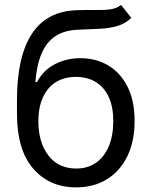

<svg xmlns="http://www.w3.org/2000/svg" viewBox="-20 -770 632 801"><path d="M484.9 -749.5 527.8 -695.3Q502.9 -671.4 469.5 -661.6Q436 -651.9 395.3 -649.9Q354.5 -647.9 305.7 -646Q249.5 -644 212.2 -619.9Q174.8 -595.7 154.1 -547.9Q133.3 -500 127.4 -427.7H134.3Q161.6 -478.5 210.2 -502.9Q258.8 -527.3 315.4 -527.3Q379.9 -527.3 430.9 -497.3Q481.9 -467.3 511.7 -408.9Q541.5 -350.6 541.5 -265.1Q541.5 -179.7 511 -117.7Q480.5 -55.7 425.8 -22Q371.1 11.7 297.4 11.7Q186.5 11.7 118.7 -66.4Q50.8 -144.5 50.8 -295.9V-352.5Q50.8 -534.7 113.3 -629.4Q175.8 -724.1 302.2 -727.5Q345.7 -729 380.4 -728.3Q415 -727.5 441.2 -731.2Q467.3 -734.9 484.9 -749.5ZM297.9 -66.9Q346.2 -66.9 380.9 -91.3Q415.5 -115.7 434.1 -160.4Q452.6 -205.1 452.6 -265.1Q452.6 -323.7 433.8 -364.7Q415 -405.8 380.1 -427.5Q345.2 -449.2 295.9 -449.2Q260.3 -449.2 231.4 -437Q202.6 -424.8 182.4 -401.1Q162.1 -377.4 151.1 -343.3Q140.1 -309.1 140.1 -265.1Q140.1 -175.3 182.1 -121.1Q224.1 -66.9 297.9 -66.9Z"/></svg>

Font: Inter Variable LoSnoCo
Style: Regular
Weight: 400
Designer: Rasmus Andersson
Foundry: rsms
Version: Version 4.000;git-a52131595; featfreeze: case,dlig,ss01,ss02